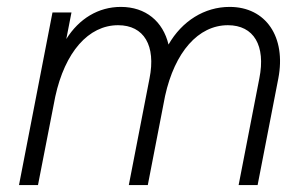

<svg xmlns="http://www.w3.org/2000/svg" viewBox="-20 -536 892 556"><path d="M731 -309 671 0H726L786 -309C809 -429 750 -516 645 -516C572 -516 507 -475 468 -407C452 -474 402 -516 330 -516C265 -516 209 -482 172 -423L187 -500H132L35 0H90L140 -256C168 -385 236 -463 322 -463C397 -463 432 -404 413 -309L353 0H408L458 -258C486 -385 554 -463 640 -463C715 -463 750 -404 731 -309Z"/></svg>

Font: Uncut Sans Light Italic
Style: Regular
Weight: 300
Italic angle: -11°
Designer: Kasper Nordkvist
Foundry: UNCUT.wtf
Version: Version 1.304;Glyphs 3.2 (3246)